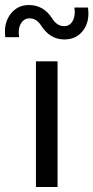

<svg xmlns="http://www.w3.org/2000/svg" viewBox="-68 -744 372 764"><path d="M188 -587Q131 -587 96 -642Q77 -671 50 -671Q27 -671 15 -650Q3 -629 8 -596H-47Q-54 -651 -26.5 -687.5Q1 -724 47 -724Q106 -724 140 -670Q159 -640 187 -640Q210 -640 221.5 -661Q233 -682 228 -714H282Q290 -659 263 -623Q236 -587 188 -587ZM75 -500H161V0H75Z"/></svg>

Font: Oakes Grotesk
Style: Regular
Weight: 400
Designer: Samuel Oakes
Foundry: Samuel Oakes
Version: Version 1.000;PS 001.000;hotconv 1.0.88;makeotf.lib2.5.64775